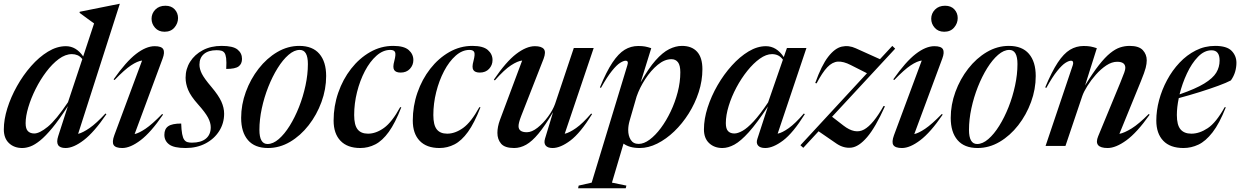

<svg xmlns="http://www.w3.org/2000/svg" viewBox="-21 -763 6486 1004"><path d="M535.5 -166Q471.5 -72 417.5 -30.5Q363.5 11 322 11Q263 11 283.5 -51.5L334 -208Q288.5 -137.5 252.8 -94.2Q217 -51 188.8 -28.2Q160.5 -5.5 137.8 2.8Q115 11 95.5 11Q53 11 26 -14.5Q-1 -40 -1 -86.5Q-1 -137.5 17.2 -196.2Q35.5 -255 67.8 -312.5Q100 -370 141.5 -417.2Q183 -464.5 229.8 -493Q276.5 -521.5 323.5 -521.5Q377 -521.5 414 -468L471 -640.5Q457.5 -650 436.8 -665.2Q416 -680.5 395 -696L396 -701.5L602.5 -743H605.5L387.5 -63Q412 -69 447.5 -93.5Q483 -118 530.5 -169.5ZM113 -119Q113 -89 125.2 -77Q137.5 -65 158 -65Q185.5 -65 228.8 -100.2Q272 -135.5 334.5 -228.5L409.5 -454Q398 -468.5 384.5 -474.2Q371 -480 355 -480Q321 -480 286.5 -454.5Q252 -429 220.8 -387.5Q189.5 -346 165.2 -297.5Q141 -249 127 -202Q113 -155 113 -119Z M771.5 -665Q771.5 -692.5 791.2 -712.8Q811 -733 844 -733Q875 -733 892.5 -714Q910 -695 910 -668.5Q910 -641 891.2 -619Q872.5 -597 839.5 -597Q808 -597 789.8 -617.8Q771.5 -638.5 771.5 -665ZM577 -56.5 722 -446.5Q698 -443.5 664.2 -421.2Q630.5 -399 578 -344.5L573 -348Q638 -440.5 690.5 -481Q743 -521.5 788 -521.5Q824 -521.5 832.8 -505.2Q841.5 -489 829.5 -457L683 -62Q705 -66.5 739.5 -89.5Q774 -112.5 827 -167L831.5 -163.5Q768 -70.5 714.2 -29.8Q660.5 11 618.5 11Q583.5 11 573.5 -4.5Q563.5 -20 577 -56.5Z M926.5 -117Q928.5 -50.5 942.5 -32Q949.5 -22.5 959.5 -19.8Q969.5 -17 982.5 -17Q1030 -17 1055.5 -38Q1081 -59 1081 -97.5Q1081 -121 1066.8 -148Q1052.5 -175 1014.5 -217.5Q976.5 -260 963 -292.5Q949.5 -325 949.5 -356.5Q949.5 -402.5 973.2 -440.2Q997 -478 1039.5 -500.5Q1082 -523 1138 -523Q1197.5 -523 1221 -504Q1244.5 -485 1244.5 -455Q1244.5 -429 1226.8 -415.8Q1209 -402.5 1162 -402.5Q1164 -440 1161.5 -459.2Q1159 -478.5 1152.5 -487Q1146.5 -495 1136.5 -497.8Q1126.5 -500.5 1111.5 -500.5Q1069.5 -500.5 1045.8 -480.8Q1022 -461 1022 -425Q1022 -402.5 1034.5 -377.5Q1047 -352.5 1084.5 -308.5Q1122 -264 1136.5 -231.8Q1151 -199.5 1151 -168.5Q1151 -118.5 1125.2 -77.8Q1099.5 -37 1054 -13Q1008.5 11 949.5 11Q888.5 11 863.5 -7.8Q838.5 -26.5 838.5 -58Q838.5 -89 858.8 -103Q879 -117 926.5 -117Z M1544 -523Q1613.5 -523 1649 -481.5Q1684.5 -440 1684.5 -365.5Q1684.5 -296.5 1660 -229.5Q1635.5 -162.5 1593 -108Q1550.5 -53.5 1495.8 -21.2Q1441 11 1380.5 11Q1311 11 1275.5 -30.5Q1240 -72 1240 -146.5Q1240 -215.5 1264.5 -282.5Q1289 -349.5 1331.5 -404Q1374 -458.5 1428.8 -490.8Q1483.5 -523 1544 -523ZM1378 -10Q1407 -10 1436.8 -35.8Q1466.5 -61.5 1493.8 -105.2Q1521 -149 1542.5 -203.2Q1564 -257.5 1576.5 -315.8Q1589 -374 1589 -428Q1589 -502 1546.5 -502Q1517.5 -502 1487.8 -476.2Q1458 -450.5 1430.8 -406.8Q1403.5 -363 1382 -308.8Q1360.5 -254.5 1348 -196.2Q1335.5 -138 1335.5 -84Q1335.5 -10 1378 -10Z M2020 -502Q1982 -502 1947.8 -471.8Q1913.5 -441.5 1887.2 -391.5Q1861 -341.5 1846 -281.5Q1831 -221.5 1831 -161.5Q1831 -109.5 1848.8 -86.8Q1866.5 -64 1903.5 -64Q1945 -64 1987 -94.2Q2029 -124.5 2071.5 -202.5L2077.5 -202Q2045.5 -119.5 2012 -73.2Q1978.5 -27 1941.5 -8Q1904.5 11 1863 11Q1795.5 11 1759.5 -26.8Q1723.5 -64.5 1723.5 -132.5Q1723.5 -208.5 1747.8 -278.5Q1772 -348.5 1815 -403.5Q1858 -458.5 1914.5 -490.8Q1971 -523 2035 -523Q2091.5 -523 2116 -501.5Q2140.5 -480 2140.5 -449Q2140.5 -422.5 2122.5 -403Q2104.5 -383.5 2074 -383.5Q2049 -383.5 2040.2 -397Q2031.5 -410.5 2041 -444.5Q2050 -479 2044.8 -490.5Q2039.5 -502 2020 -502Z M2434 -502Q2396 -502 2361.8 -471.8Q2327.5 -441.5 2301.2 -391.5Q2275 -341.5 2260 -281.5Q2245 -221.5 2245 -161.5Q2245 -109.5 2262.8 -86.8Q2280.5 -64 2317.5 -64Q2359 -64 2401 -94.2Q2443 -124.5 2485.5 -202.5L2491.5 -202Q2459.5 -119.5 2426 -73.2Q2392.5 -27 2355.5 -8Q2318.5 11 2277 11Q2209.5 11 2173.5 -26.8Q2137.5 -64.5 2137.5 -132.5Q2137.5 -208.5 2161.8 -278.5Q2186 -348.5 2229 -403.5Q2272 -458.5 2328.5 -490.8Q2385 -523 2449 -523Q2505.5 -523 2530 -501.5Q2554.5 -480 2554.5 -449Q2554.5 -422.5 2536.5 -403Q2518.5 -383.5 2488 -383.5Q2463 -383.5 2454.2 -397Q2445.5 -410.5 2455 -444.5Q2464 -479 2458.8 -490.5Q2453.5 -502 2434 -502Z M2829 -38 2871 -176.5Q2829 -105.5 2795 -64.5Q2761 -23.5 2730.2 -6.2Q2699.5 11 2667.5 11Q2618.5 11 2599.2 -11.8Q2580 -34.5 2580 -68Q2580 -99.5 2593 -135L2709.5 -446.5Q2686 -444 2651.2 -421.5Q2616.5 -399 2566.5 -342.5L2561.5 -346.5Q2625 -440 2678.2 -480.8Q2731.5 -521.5 2776 -521.5Q2810.5 -521.5 2822.8 -506.5Q2835 -491.5 2821.5 -455.5L2704 -155.5Q2690.5 -120.5 2690.5 -103.5Q2690.5 -71.5 2734 -71.5Q2760 -71.5 2790 -95.2Q2820 -119 2845 -153.2Q2870 -187.5 2881.5 -219.5L2979.5 -512H3083.5L2932 -63.5Q2956.5 -69 2991.2 -93.2Q3026 -117.5 3070.5 -169.5L3075 -166Q3014 -67.5 2961.8 -28.2Q2909.5 11 2868.5 11Q2843 11 2832.5 -1.8Q2822 -14.5 2829 -38Z M3254.5 207.5 3251 221.5H3002L3005 207.5L3073 192L3259.5 -421.5Q3267.5 -445.5 3250.5 -445.5Q3239.5 -445.5 3221.5 -434.2Q3203.5 -423 3178.8 -392.2Q3154 -361.5 3121.5 -303.5L3116 -306Q3150 -388.5 3181.5 -435.8Q3213 -483 3245.5 -502.8Q3278 -522.5 3316.5 -522.5Q3337.5 -522.5 3352.2 -519.8Q3367 -517 3384.5 -511L3329 -332Q3370 -405.5 3407 -447.2Q3444 -489 3478.2 -506Q3512.5 -523 3545 -523Q3596.5 -523 3624.2 -492.5Q3652 -462 3652 -401Q3652 -341 3632.8 -281.5Q3613.5 -222 3580.2 -169.2Q3547 -116.5 3504.8 -76Q3462.5 -35.5 3416 -12.2Q3369.5 11 3324.5 11Q3296.5 11 3275.5 5Q3254.5 -1 3239.5 -12L3179 192ZM3271 -130.5Q3264 -105.5 3264 -83Q3264 -53 3277.2 -31.8Q3290.5 -10.5 3318.5 -10.5Q3346 -10.5 3376 -32.8Q3406 -55 3434.5 -93.2Q3463 -131.5 3486 -179.8Q3509 -228 3522.8 -281Q3536.5 -334 3536.5 -385Q3536.5 -421.5 3524.2 -437.5Q3512 -453.5 3490 -453.5Q3454 -453.5 3418.2 -424Q3382.5 -394.5 3353.2 -349.5Q3324 -304.5 3308 -258.5Z M3939.5 -37 3994.5 -206Q3937 -119 3894.8 -72Q3852.5 -25 3819.5 -7Q3786.5 11 3756.5 11Q3714.5 11 3687.2 -14.5Q3660 -40 3660 -86.5Q3660 -140.5 3679.2 -200.5Q3698.5 -260.5 3731.2 -317.2Q3764 -374 3805.8 -420.2Q3847.5 -466.5 3893.2 -494Q3939 -521.5 3984 -521.5Q4039.5 -521.5 4077.5 -464.5L4094 -512H4196L4045.5 -64Q4069 -68.5 4103.5 -93Q4138 -117.5 4182.5 -169.5L4187.5 -166Q4126 -67.5 4073.8 -28.2Q4021.5 11 3980.5 11Q3954 11 3943 -2Q3932 -15 3939.5 -37ZM3774.5 -119Q3774.5 -89 3786.5 -77Q3798.5 -65 3819 -65Q3837 -65 3862 -79Q3887 -93 3920 -128.5Q3953 -164 3995.5 -227.5L4073 -451Q4061 -467 4047 -473.5Q4033 -480 4016 -480Q3985.5 -480 3952.2 -456.2Q3919 -432.5 3887.2 -393Q3855.5 -353.5 3830 -305.8Q3804.5 -258 3789.5 -209.2Q3774.5 -160.5 3774.5 -119Z M4164.5 -3.5 4512.5 -380 4427.5 -423Q4389.5 -442.5 4360.5 -440.8Q4331.5 -439 4305.2 -411.5Q4279 -384 4249 -327L4242 -329Q4275 -421.5 4309.8 -466.2Q4344.5 -511 4380.8 -519.2Q4417 -527.5 4454 -510.5L4580.5 -453.5L4645 -523L4660 -508.5L4330 -152.5L4389.5 -106.5Q4450 -59.5 4497.5 -85.8Q4545 -112 4599.5 -209L4606.5 -207Q4556.5 -96 4513.2 -45.8Q4470 4.5 4430.8 9Q4391.5 13.5 4354 -11.5L4259.5 -76.5L4179.5 10Z M4848.5 -665Q4848.5 -692.5 4868.2 -712.8Q4888 -733 4921 -733Q4952 -733 4969.5 -714Q4987 -695 4987 -668.5Q4987 -641 4968.2 -619Q4949.5 -597 4916.5 -597Q4885 -597 4866.8 -617.8Q4848.5 -638.5 4848.5 -665ZM4654 -56.5 4799 -446.5Q4775 -443.5 4741.2 -421.2Q4707.5 -399 4655 -344.5L4650 -348Q4715 -440.5 4767.5 -481Q4820 -521.5 4865 -521.5Q4901 -521.5 4909.8 -505.2Q4918.5 -489 4906.5 -457L4760 -62Q4782 -66.5 4816.5 -89.5Q4851 -112.5 4904 -167L4908.5 -163.5Q4845 -70.5 4791.2 -29.8Q4737.5 11 4695.5 11Q4660.5 11 4650.5 -4.5Q4640.5 -20 4654 -56.5Z M5254.5 -523Q5324 -523 5359.5 -481.5Q5395 -440 5395 -365.5Q5395 -296.5 5370.5 -229.5Q5346 -162.5 5303.5 -108Q5261 -53.5 5206.2 -21.2Q5151.5 11 5091 11Q5021.5 11 4986 -30.5Q4950.5 -72 4950.5 -146.5Q4950.5 -215.5 4975 -282.5Q4999.5 -349.5 5042 -404Q5084.5 -458.5 5139.2 -490.8Q5194 -523 5254.5 -523ZM5088.5 -10Q5117.5 -10 5147.2 -35.8Q5177 -61.5 5204.2 -105.2Q5231.5 -149 5253 -203.2Q5274.5 -257.5 5287 -315.8Q5299.5 -374 5299.5 -428Q5299.5 -502 5257 -502Q5228 -502 5198.2 -476.2Q5168.5 -450.5 5141.2 -406.8Q5114 -363 5092.5 -308.8Q5071 -254.5 5058.5 -196.2Q5046 -138 5046 -84Q5046 -10 5088.5 -10Z M5450.5 -303.5 5444.5 -306Q5479 -388.5 5510.2 -435.8Q5541.5 -483 5574.2 -502.8Q5607 -522.5 5645.5 -522.5Q5667 -522.5 5681.8 -519.8Q5696.5 -517 5714.5 -511L5653 -316Q5693.5 -382 5725.5 -422.8Q5757.5 -463.5 5784.5 -485.2Q5811.5 -507 5836 -515Q5860.5 -523 5886 -523Q5934.5 -523 5955 -500.8Q5975.5 -478.5 5975.5 -447.5Q5975.5 -430 5970 -408.2Q5964.5 -386.5 5945 -338.5L5832.5 -63Q5858.5 -68 5896.2 -91.2Q5934 -114.5 5986 -167L5990.5 -163Q5924.5 -69.5 5869 -29.2Q5813.5 11 5771 11Q5696 11 5721.5 -50.5L5838 -332.5Q5853 -369 5858.2 -384.2Q5863.5 -399.5 5863.5 -408Q5863.5 -440 5821 -440Q5793 -440 5764.2 -421Q5735.5 -402 5710 -373.2Q5684.5 -344.5 5665.5 -314.2Q5646.5 -284 5638.5 -261L5550.5 0H5446.5L5588.5 -421.5Q5592 -431 5590.2 -438.2Q5588.5 -445.5 5579.5 -445.5Q5568 -445.5 5550.2 -434.2Q5532.5 -423 5507.5 -392.2Q5482.5 -361.5 5450.5 -303.5Z M6389 -202Q6355.5 -117 6319.5 -70.8Q6283.5 -24.5 6245.8 -6.8Q6208 11 6168 11Q6098 11 6061.8 -27Q6025.5 -65 6025.5 -132.5Q6025.5 -184.5 6040 -239Q6054.5 -293.5 6081.8 -344.2Q6109 -395 6147 -435.2Q6185 -475.5 6232 -499.2Q6279 -523 6333 -523Q6394.5 -523 6419.5 -497Q6444.5 -471 6444.5 -434.5Q6444.5 -411.5 6437.8 -388Q6431 -364.5 6415.5 -342.5Q6393 -330.5 6349.5 -314.5Q6306 -298.5 6251.8 -281.5Q6197.5 -264.5 6143 -250Q6133 -202 6133 -161.5Q6133 -109.5 6152 -86.8Q6171 -64 6209 -64Q6251 -64 6294.5 -92.8Q6338 -121.5 6383 -202.5ZM6314.5 -500Q6276.5 -500 6243.5 -466Q6210.5 -432 6185.8 -379Q6161 -326 6147 -269.5Q6231 -298.5 6276.2 -326.2Q6321.5 -354 6339 -383Q6356.5 -412 6356.5 -446.5Q6356.5 -500 6314.5 -500Z"/></svg>

Font: Newsreader Display Medium
Style: Italic
Weight: 500
Italic angle: -17°
Designer: Hugues Gentile
Foundry: Production Type
Version: Version 1.001